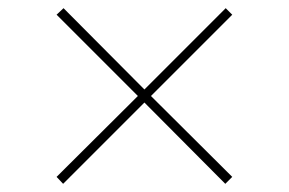

<svg xmlns="http://www.w3.org/2000/svg" viewBox="-20 -649 707 470"><path d="M134.5 -199 118.5 -216 317.5 -414 118.5 -613 135.5 -629 333.5 -430 532.5 -629 548.5 -613 349.5 -414 548.5 -216 531.5 -199 333.5 -398Z"/></svg>

Font: Spartan Thin Thin
Style: Regular
Weight: 250
Version: Version 1.004